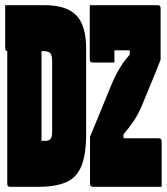

<svg xmlns="http://www.w3.org/2000/svg" viewBox="-23 -720 643 740"><path d="M149 -700Q233 -700 271 -661Q309 -622 309 -533V-204Q309 -125 291 -80.5Q273 -36 232.5 -18Q192 0 125 0H16Q5 0 5 -11V-523Q-3 -525 -3 -534V-700ZM600 0H335Q324 0 324 -11V-193Q344 -242 366.5 -296Q389 -350 410 -402Q439 -468 477 -509V-526H418V-479H334Q323 -479 323 -490V-700H585Q596 -700 596 -689V-490Q577 -441 560 -400.5Q543 -360 523 -311Q509 -278 491.5 -252.5Q474 -227 453 -202V-187H589Q600 -187 600 -176ZM137 -177H149Q165 -177 171.5 -184Q178 -191 178 -213V-484Q178 -505 171 -515Q163 -523 144 -523H137Z"/></svg>

Font: Recursive Mn Lnr St Blk
Style: Regular
Weight: 900
Monospace: yes
Version: Version 1.079;hotconv 1.0.112;makeotfexe 2.5.65598; ttfautoh